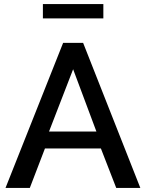

<svg xmlns="http://www.w3.org/2000/svg" viewBox="-20 -920 715 940"><path d="M289 -710H387L667 0H549L474 -193H200L126 0H7ZM452 -276 338 -581 220 -276ZM190 -830V-900H486V-830Z"/></svg>

Font: IngvarSans
Style: Regular
Weight: 600
Version: Version 3.000